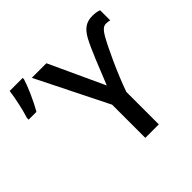

<svg xmlns="http://www.w3.org/2000/svg" viewBox="-229 -934 1117 1117"><g transform="rotate(-45 329.0 -375.5)"><path d="M-45 -555H19C53 -613 88 -694 102 -740V-751H-5C-12 -698 -29 -618 -45 -569ZM417 -374 260 -714H140L360 -273V0H471V-267C513 -387 583 -534 612 -584C636 -625 651 -632 670 -632C680 -632 692 -630 699 -628V-711C684 -717 665 -720 644 -720C591 -720 561 -696 533 -646C501 -587 456 -470 417 -374Z"/></g></svg>

Font: Noto Sans Thai Medium
Style: Regular
Weight: 500
Designer: Monotype Design Team
Foundry: Monotype Imaging Inc.
Version: Version 1.901